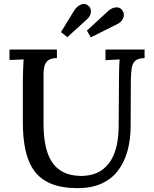

<svg xmlns="http://www.w3.org/2000/svg" viewBox="-20 -956 795 992"><path d="M274 -656Q245 -656 230 -645Q215 -634 210 -615.5Q205 -597 205 -574V-315Q205 -256 214.5 -207.5Q224 -159 245.5 -123.5Q267 -88 304.5 -68Q342 -48 396 -47Q463 -47 506 -77Q549 -107 570.5 -163Q592 -219 593 -296L595 -571Q595 -593 596 -613.5Q597 -634 598 -649Q581 -648 561 -647Q541 -646 525 -645V-700H727V-656Q694 -655 679.5 -642.5Q665 -630 661 -606.5Q657 -583 656 -545L655 -307Q655 -235 638.5 -175.5Q622 -116 588.5 -73Q555 -30 503.5 -7Q452 16 382 16Q301 16 246 -6Q191 -28 158.5 -71.5Q126 -115 112 -178.5Q98 -242 98 -325V-541Q98 -568 99.5 -600Q101 -632 102 -649Q85 -648 65 -647.5Q45 -647 29 -646V-700H274ZM449 -763 429 -798 540 -900Q559 -917 581 -918Q603 -919 614 -899Q622 -886 619.5 -873Q617 -860 608.5 -849Q600 -838 587 -832ZM328 -764 295 -790 364 -903Q379 -925 399.5 -933Q420 -941 437 -926Q447 -917 449 -904.5Q451 -892 446 -879Q441 -866 428 -855Z"/></svg>

Font: Lora Medium
Style: Regular
Weight: 500
Designer: Olga Karpushina, Alexei Vanyashin (Cyrillic)
Foundry: Cyreal
Version: Version 3.004